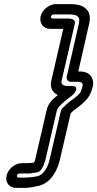

<svg xmlns="http://www.w3.org/2000/svg" viewBox="-20 -739 472 932"><path d="M381 -322C378 -313 377 -310 376 -305C373 -290 365 -283 349 -269C337 -258 312 -244 293 -223L283 -214C278 -210 276 -203 275 -198L221 35C210 82 186 111 163 116C140 121 119 123 96 123H70C65 123 61 118 62 113C63 108 69 103 74 103H101C124 105 134 101 144 100L158 98C175 96 185 79 192 62L195 52C199 44 200 39 201 35L255 -199C258 -213 263 -217 281 -236C296 -250 316 -264 334 -279C334 -279 376 -322 326 -322H305C283 -322 276 -333 279 -347L343 -623C348 -644 329 -649 310 -649H235C231 -649 226 -655 227 -659C228 -663 235 -669 239 -669H314C358 -669 370 -657 363 -625L304 -367C301 -352 312 -342 323 -342H356C377 -342 383 -335 381 -322ZM431 -320C434 -335 432 -349 426 -362C415 -384 393 -392 368 -392H360L413 -625C429 -693 382 -719 326 -719H251C219 -719 184 -691 177 -659C170 -627 191 -599 223 -599H287L229 -347C221 -314 236 -288 261 -278C242 -262 212 -240 205 -198L151 35C150 41 147 45 145 50C127 52 126 53 115 53H86C53 53 20 80 12 113C4 146 25 173 58 173H83C111 175 142 169 164 164C227 151 259 88 271 35L323 -189C324 -191 327 -192 328 -194C338 -205 356 -215 379 -235C395 -249 418 -272 426 -305C428 -313 430 -314 431 -320Z"/></svg>

Font: Electronic
Style: OutlineIt
Weight: 700
Version: Version 1.011